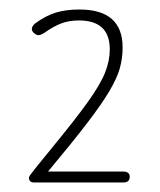

<svg xmlns="http://www.w3.org/2000/svg" viewBox="-20 -722 336 404"><path d="M81 -361Q132 -422 163 -462.5Q194 -503 210 -530Q226 -557 232 -578Q238 -599 238 -622Q238 -702 147 -702Q119 -702 97.5 -695.5Q76 -689 53 -672Q47 -666 47 -661Q47 -656 52 -652Q57 -648 61 -648Q65 -648 72 -652Q93 -667 109.5 -673Q126 -679 146 -679Q211 -679 211 -618Q211 -594 201 -569Q191 -544 164.5 -507Q138 -470 87 -408Q64 -380 54.5 -368Q45 -356 43 -353Q41 -350 41 -348Q41 -338 52 -338H239Q253 -338 253 -350Q253 -361 239 -361Z"/></svg>

Font: Beiruti ExtraLight
Style: Regular
Weight: 250
Designer: Arlette Boutros
Foundry: Boutros
Version: Version 1.41